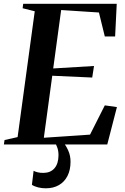

<svg xmlns="http://www.w3.org/2000/svg" viewBox="-36 -763 661 1014"><path d="M-15.5 0 -12 -23.5 57 -39 147.5 -703.5 83.5 -719.5 86.5 -743H580.5L572 -570.5H517.5L486.5 -697L287 -710L245 -401.5L460.5 -414.5L451 -353.5L240 -363L195.5 -35.5L439.5 -52L517.5 -206.5L581.5 -197.5L530.5 0ZM276 -15 296.5 -13Q312 4.5 324.2 31.5Q336.5 58.5 336.5 91Q336.5 134.5 320.5 166Q304.5 197.5 275.2 214.5Q246 231.5 205.5 231.5Q184.5 231.5 164.8 226.5Q145 221.5 132.5 213L141.5 139Q150 144 163.8 147.2Q177.5 150.5 195 150Q231 149.5 251.8 125.5Q272.5 101.5 273 57.5Q273 33 266.2 15.2Q259.5 -2.5 253 -13Z"/></svg>

Font: Merriweather 120pt SemiBold
Style: Italic
Weight: 600
Italic angle: -7.8°
Version: Version 2.101